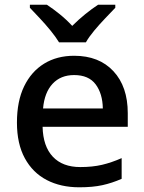

<svg xmlns="http://www.w3.org/2000/svg" viewBox="-20 -786 612 816"><path d="M295 -549Q401 -549 462 -483.5Q523 -418 523 -305V-247H161Q163 -164 204.5 -120Q246 -76 321 -76Q373 -76 413.5 -85.5Q454 -95 497 -114V-26Q456 -8 415 1Q374 10 317 10Q238 10 178.5 -21Q119 -52 85.5 -113.5Q52 -175 52 -265Q52 -356 82.5 -419Q113 -482 167.5 -515.5Q222 -549 295 -549ZM295 -467Q238 -467 203.5 -430Q169 -393 163 -325H417Q416 -388 386.5 -427.5Q357 -467 295 -467ZM231 -606Q217 -629 195 -656Q173 -683 149 -708.5Q125 -734 107 -753V-766H179Q205 -749 233.5 -726Q262 -703 287 -676Q314 -703 342.5 -726Q371 -749 397 -766H470V-753Q452 -734 427.5 -708.5Q403 -683 380.5 -656Q358 -629 345 -606Z"/></svg>

Font: Noto Sans Sinhala UI Medium
Style: Regular
Weight: 500
Designer: Jelle Bosma - Monotype Design Team
Foundry: Monotype Imaging Inc.
Version: Version 2.006; ttfautohint (v1.8.4.7-5d5b)